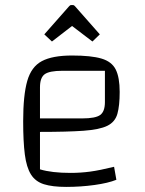

<svg xmlns="http://www.w3.org/2000/svg" viewBox="-20 -726 571 754"><path d="M240 8Q186 8 152.5 -2.5Q119 -13 101.5 -41Q84 -69 77.5 -119.5Q71 -170 71 -250Q71 -352 87 -408Q103 -464 144.5 -486Q186 -508 263 -508Q338 -508 378.5 -496Q419 -484 434.5 -453Q450 -422 450 -365Q450 -311 441 -279Q432 -247 401.5 -232Q371 -217 308 -212.5Q245 -208 137 -208H107V-261H303Q355 -261 373.5 -274.5Q392 -288 392 -325V-448H225Q174 -448 155.5 -434.5Q137 -421 137 -383V-61Q183 -47 257 -47Q296 -47 333.5 -52Q371 -57 428 -71L437 -20Q405 -7 351 0.5Q297 8 240 8ZM184 -563 154 -591 251 -701Q255 -706 259 -706H267Q271 -706 275 -701L372 -591L343 -563L263 -624Z"/></svg>

Font: Changa ExtraLight
Style: Regular
Weight: 250
Designer: Eduardo Rodriguez Tunni
Foundry: Eduardo Rodriguez Tunni
Version: Version 3.002; ttfautohint (v1.8.2)